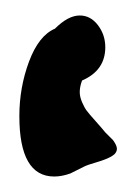

<svg xmlns="http://www.w3.org/2000/svg" viewBox="-20 -710 176 248"><path d="M5 -560Q5 -597 17.5 -630.5Q30 -664 51 -673Q68 -690 83 -690Q97 -690 106.5 -677.5Q116 -665 116 -649Q116 -619 86 -606Q83 -598 83 -591Q83 -585 86 -578Q89 -571 92 -567Q95 -563 103.5 -553.5Q112 -544 116 -539L126 -529Q131 -522 131 -518Q131 -512 124 -508Q117 -504 105 -500.5Q93 -497 89 -495L71 -486Q60 -482 50 -482Q5 -482 5 -560Z"/></svg>

Font: NaniFont Regular
Style: Regular
Weight: 400
Designer: Nanigashitei
Version: Version 1.036